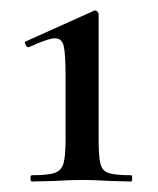

<svg xmlns="http://www.w3.org/2000/svg" viewBox="-20 -749 302 366"><path d="M41 -415Q72 -415 84.5 -419.5Q97 -424 101 -437.5Q105 -451 105 -484V-602Q105 -646 101.5 -661Q98 -676 85 -676Q72 -676 35 -659H34Q31 -659 28.5 -664Q26 -669 29 -670L158 -728Q159 -729 161 -729Q164 -729 166 -726.5Q168 -724 168 -721V-484Q168 -450 171.5 -436.5Q175 -423 187.5 -419Q200 -415 230 -415Q232 -415 232 -409Q232 -403 230 -403L191 -404Q157 -406 138 -406Q116 -406 82 -404L41 -403Q38 -403 38 -409Q38 -415 41 -415Z"/></svg>

Font: Cormorant SC SemiBold
Style: Regular
Weight: 600
Designer: Christian Thalmann (Catharsis Fonts)
Version: Version 3.000